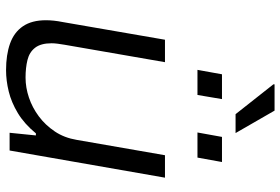

<svg xmlns="http://www.w3.org/2000/svg" viewBox="-170 -768 949 650"><g transform="rotate(90 305.0 -442.5)"><path d="M217 12Q165 12 127 -1.5Q89 -15 68.5 -45Q48 -75 48 -123Q48 -136 49.5 -150Q51 -164 54 -179L114 -526H190L131 -186Q129 -174 127.5 -163Q126 -152 126 -142Q126 -106 141 -86.5Q156 -67 182.5 -60.5Q209 -54 242 -54Q276 -54 310 -65.5Q344 -77 373.5 -99Q403 -121 424.5 -153Q446 -185 453 -227L505 -526H581L489 0H429L438 -89H431Q399 -50 362.5 -28Q326 -6 289 3Q252 12 217 12ZM216 -636 231 -719H315L301 -636ZM428 -636 443 -719H528L513 -636ZM366 -765 265 -893V-897H354L430 -765Z"/></g></svg>

Font: Archivo SemiExpanded Light
Style: Italic
Weight: 300
Width: 6
Italic angle: -10°
Designer: Hector Gatti
Foundry: Omnibus-Type
Version: Version 2.001